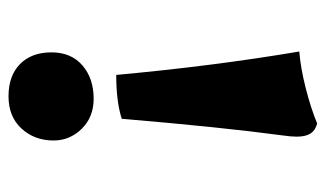

<svg xmlns="http://www.w3.org/2000/svg" viewBox="-177 -580 765 451"><g transform="rotate(90 205.5 -354.5)"><path d="M259 -258Q219 -245 156 -245Q135 -474 101 -675Q139 -678 186.5 -690Q234 -702 270 -717Q286 -713 293.5 -701.5Q301 -690 301 -669Q301 -655 298 -635Q279 -494 259 -258ZM206 8Q158 8 130.5 -19Q103 -46 103 -93Q103 -139 133.5 -165.5Q164 -192 212 -192Q255 -192 282.5 -164Q310 -136 310 -98Q310 -53 282 -22.5Q254 8 206 8Z"/></g></svg>

Font: Vollkorn SC Black
Style: Regular
Weight: 900
Designer: Friedrich Althausen
Foundry: Friedrich Althausen
Version: Version 4.015